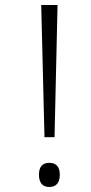

<svg xmlns="http://www.w3.org/2000/svg" viewBox="-20 -734 363 764"><path d="M157 -188H197L209 -714H144ZM135 -39C135 -8 148 10 176 10C204 10 218 -7 218 -39C218 -70 204 -86 176 -86C148 -86 135 -69 135 -39Z"/></svg>

Font: Noto Sans Devanagari Condensed Light
Style: Regular
Weight: 300
Width: 3
Designer: Jelle Bosma - Monotype Design Team
Foundry: Monotype Imaging Inc.
Version: Version 2.004